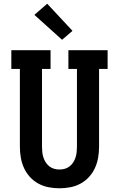

<svg xmlns="http://www.w3.org/2000/svg" viewBox="-20 -1005 640 1033"><path d="M300 8Q271 8 242 2.5Q213 -3 187 -17Q161 -31 141 -53Q121 -75 109 -101.5Q97 -128 92 -157Q87 -186 87 -215V-634H41V-735H252V-634H206V-215Q206 -201 207.5 -186.5Q209 -172 213.5 -158Q218 -144 226 -131.5Q234 -119 245.5 -110Q257 -101 271 -97Q285 -93 300 -93Q315 -93 329 -97Q343 -101 354.5 -110Q366 -119 374 -131.5Q382 -144 386.5 -158Q391 -172 392.5 -186.5Q394 -201 394 -215V-634H348V-735H559V-634H513V-215Q513 -186 508 -157Q503 -128 491 -101.5Q479 -75 459 -53Q439 -31 413 -17Q387 -3 358 2.5Q329 8 300 8ZM314 -791 165 -925 234 -985 370 -839Z"/></svg>

Font: Iosevka Plex Etoile
Style: Bold
Weight: 700
Designer: Belleve Invis
Foundry: Belleve Invis
Version: Version 25.1.1; ttfautohint (v1.8.4)